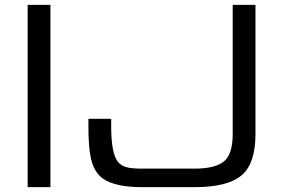

<svg xmlns="http://www.w3.org/2000/svg" viewBox="-20 -770 1159 790"><path d="M93.8 -750H187.5V0H93.8ZM562.5 0Q468.8 0 417 -26.9Q363.8 -54.2 351.6 -131.8Q343.8 -173.8 343.8 -250V-281.2H437.5V-250Q437.5 -139.2 464.8 -104.5Q480.5 -85.9 504.4 -81.1Q524.4 -76.2 562.5 -76.2H781.2Q865.7 -76.2 901.9 -106.4Q937.5 -136.2 937.5 -218.8V-750H1031.2V-218.8Q1031.2 -99.6 976.6 -50.8Q919.9 0 781.2 0Z"/></svg>

Font: Michroma+
Style: Regular
Weight: 400
Designer: beogot
Foundry: beogot
Version: Version